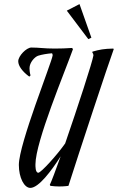

<svg xmlns="http://www.w3.org/2000/svg" viewBox="-20 -907 575 937"><path d="M535 -667 533 -670C487 -669 466 -665 431 -655V-649C434 -647 436 -642 436 -637C432 -607 358 -381 298 -207C259 -151 180 -64 167 -64C152 -64 153 -97 153 -105C153 -215 297 -557 336 -667L332 -673C309 -671 271 -670 247 -670C193 -670 173 -675 133 -675C109 -675 69 -634 69 -608C69 -585 90 -557 123 -533L129 -539C125 -552 124 -566 124 -574C124 -602 149 -629 166 -635C185 -641 209 -645 234 -647C236 -644 237 -640 237 -637C233 -603 72 -205 72 -102C72 -40 98 10 128 10C169 10 232 -75 276 -144C251 -74 231 -21 223 -5L226 0C241 2 256 3 269 3C295 3 314 0 314 0C361 -148 510 -600 535 -667ZM306 -855 411 -716 426 -723 368 -887Z"/></svg>

Font: Romanesco
Style: Regular
Weight: 400
Designer: Astigmatic (AOETI)
Foundry: Astigmatic (AOETI)
Version: Version 1.000